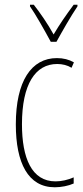

<svg xmlns="http://www.w3.org/2000/svg" viewBox="-20 -783 353 813"><path d="M195 -606H219C245 -653 279 -713 308 -756V-763H292C258 -717 233 -681 207 -637C183 -681 149 -730 123 -763H107V-756C129 -725 168 -656 195 -606ZM212 10C239 10 270 4 292 -6V-32C267 -21 240 -15 215 -15C114 -15 73 -114 73 -257C73 -427 130 -512 222 -512C244 -512 265 -507 283 -496L293 -519C272 -531 248 -537 221 -537C113 -537 47 -440 47 -256C47 -93 99 10 212 10Z"/></svg>

Font: Noto Sans Oriya ExtCond Thin
Style: Regular
Weight: 100
Width: 2
Designer: Amélie Bonet and Sol Matas
Foundry: Google LLC
Version: Version 2.006